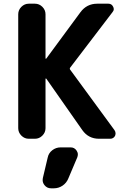

<svg xmlns="http://www.w3.org/2000/svg" viewBox="-20 -775 695 1044"><path d="M364.3 26.4Q384.8 26.4 396.5 43.9Q403.3 53.7 403.3 64.5Q403.3 72.3 400.4 80.1L351.6 195.3Q341.8 219.7 320.3 234.4Q298.8 249 272.5 249H257.8Q235.4 249 221.7 231.4Q211.9 218.8 211.9 204.1Q211.9 198.2 212.9 193.4L239.3 82Q244.1 57.6 264.2 42Q284.2 26.4 309.6 26.4ZM231.4 -347.7Q230.5 -348.6 229 -348.1Q227.5 -347.7 227.5 -345.7V-78.1Q227.5 -54.7 210.4 -37.6Q193.4 -20.5 169.9 -20.5H136.7Q113.3 -20.5 96.2 -37.6Q79.1 -54.7 79.1 -78.1V-697.3Q79.1 -720.7 96.2 -737.8Q113.3 -754.9 136.7 -754.9H169.9Q193.4 -754.9 210.4 -737.8Q227.5 -720.7 227.5 -697.3V-457Q227.5 -456.1 229 -455.6Q230.5 -455.1 231.4 -456.1L417 -708Q451.2 -754.9 508.8 -754.9H569.3Q586.9 -754.9 594.7 -739.3Q598.6 -732.4 598.6 -725.6Q598.6 -716.8 591.8 -709L362.3 -408.2Q357.4 -402.3 361.3 -396.5L602.5 -67.4Q608.4 -58.6 608.4 -49.8Q608.4 -43.9 605.5 -36.1Q596.7 -20.5 579.1 -20.5H518.6Q460.9 -20.5 427.7 -67.4Z"/></svg>

Font: Gen Jyuu Gothic P Bold
Style: Bold
Weight: 700
Designer: [Source Han Sans]
Ryoko NISHIZUKA  (kana & ideographs); Paul D. Hunt (Latin, Greek & Cyrillic); Wenlong ZHANG  (bopomofo
Version: Version 1.002.20150607